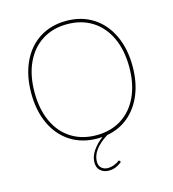

<svg xmlns="http://www.w3.org/2000/svg" viewBox="-129 -809 1005 1118"><g transform="rotate(-15 373.5 -249.5)"><path d="M68 -348Q68 -454 105.5 -534.5Q143 -615 212 -659Q281 -703 373 -703Q465 -703 534 -659Q603 -615 641 -534.5Q679 -454 679 -348Q679 -254 649 -180Q619 -106 563.5 -59Q508 -12 433 1Q334 63 334 136Q334 161 349.5 174.5Q365 188 389 188Q405 188 424.5 181Q444 174 460 161L469 173Q431 204 390 204Q359 204 339 186.5Q319 169 319 137Q319 101 342.5 66.5Q366 32 403 5L373 6Q281 6 212 -38Q143 -82 105.5 -162Q68 -242 68 -348ZM659 -348Q659 -450 624 -525.5Q589 -601 524.5 -642Q460 -683 373 -683Q287 -683 222.5 -642Q158 -601 123 -525.5Q88 -450 88 -348Q88 -246 123 -170.5Q158 -95 222.5 -54.5Q287 -14 373 -14Q460 -14 524.5 -55Q589 -96 624 -171.5Q659 -247 659 -348Z"/></g></svg>

Font: Hanken Grotesk Thin
Style: Regular
Weight: 100
Designer: Alfredo Marco Pradil
Foundry: Hanken Design Co.
Version: Version 3.014